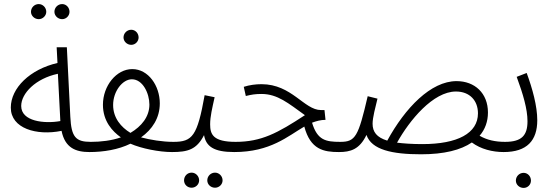

<svg xmlns="http://www.w3.org/2000/svg" viewBox="-20 -741 2720 942"><path d="M285 -647C305 -647 321 -664 321 -683C321 -704 305 -721 285 -721C264 -721 247 -704 247 -683C247 -664 264 -647 285 -647ZM170 -647C190 -647 207 -664 207 -683C207 -704 190 -721 170 -721C149 -721 132 -704 132 -683C132 -664 149 -647 170 -647Z M419 5C442 5 453 -6 453 -21C453 -36 444 -45 425 -45C351 -45 330 -69 325 -168L308 -509H258L262 -432C127 -401 33 -309 33 -213C33 -111 159 -74 282 -99C299 -15 352 5 419 5ZM84 -221C84 -283 155 -356 264 -379L276 -148V-147C198 -133 84 -145 84 -221Z M624 -521C644 -521 660 -538 660 -557C660 -578 644 -595 624 -595C603 -595 586 -578 586 -557C586 -538 603 -521 624 -521Z M419 5C488 5 561 -7 620 -36C675 -12 761 5 824 5C847 5 858 -6 858 -21C858 -36 849 -45 830 -45C777 -45 717 -55 672 -67C727 -106 764 -162 764 -234C764 -320 708 -402 629 -402C551 -402 485 -320 485 -227C485 -146 532 -96 573 -67C527 -51 475 -45 426 -45ZM535 -226C535 -293 581 -352 627 -352C681 -352 713 -282 713 -228C713 -168 674 -121 620 -89C574 -117 535 -162 535 -226Z M1035 180C1055 180 1072 164 1072 144C1072 123 1055 106 1035 106C1014 106 997 123 997 144C997 164 1014 180 1035 180ZM920 180C940 180 957 164 957 144C957 123 940 106 920 106C899 106 883 123 883 144C883 164 899 180 920 180Z M824 5C901 5 945 -7 981 -78C991 -23 1028 5 1129 5C1154 5 1163 -7 1163 -21C1163 -34 1156 -45 1136 -45C1025 -45 1011 -82 1011 -131C1011 -169 1021 -210 1033 -264L984 -274C948 -73 924 -45 831 -45Z M1129 5C1307 5 1392 -73 1473 -120C1503 -7 1568 5 1643 5C1667 5 1677 -7 1677 -21C1677 -34 1669 -45 1649 -45C1578 -45 1537 -53 1511 -139C1532 -147 1554 -153 1577 -153L1572 -201H1555C1472 -201 1412 -328 1263 -328C1234 -328 1204 -324 1176 -315L1186 -270C1214 -277 1233 -280 1263 -280C1342 -280 1395 -234 1476 -176C1342 -88 1262 -45 1136 -45Z M2046 16C2159 16 2241 -5 2295 -42C2339 -9 2397 5 2451 5C2476 5 2485 -7 2485 -21C2485 -34 2478 -45 2458 -45C2410 -45 2369 -54 2333 -75C2360 -106 2374 -145 2374 -189C2374 -284 2309 -343 2220 -343C2094 -343 1968 -212 1880 -51C1828 -67 1808 -94 1808 -134C1808 -164 1822 -216 1832 -257L1784 -269C1738 -71 1724 -45 1650 -45L1643 5C1700 5 1744 -8 1778 -79C1803 -6 1904 16 2046 16ZM2217 -292C2285 -292 2325 -247 2325 -185C2325 -87 2225 -34 2052 -34C2002 -34 1961 -37 1928 -41C1989 -151 2105 -292 2217 -292Z M2549 181C2569 181 2585 165 2585 145C2585 124 2569 107 2549 107C2528 107 2511 124 2511 145C2511 165 2528 181 2549 181Z M2451 5C2566 5 2616 -52 2616 -151C2616 -221 2592 -307 2564 -383L2515 -364C2546 -280 2568 -206 2568 -146C2568 -76 2539 -45 2458 -45Z"/></svg>

Font: Noto Sans Arabic Cond Light
Style: Regular
Weight: 300
Width: 3
Designer: Monotype Design Team, Nadine Chahine, Nizar Qandah and Khaled Hosny
Foundry: Monotype Imaging Inc.
Version: Version 2.012